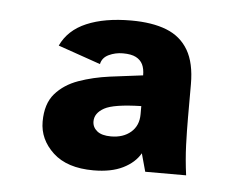

<svg xmlns="http://www.w3.org/2000/svg" viewBox="-34 -726 457 370"><g transform="rotate(5 195.0 -541.0)"><path d="M158.5 -394Q107.6 -394 80.3 -419.3Q53 -444.7 53 -479.1Q53 -513.6 70 -533.2Q87.1 -552.8 114.7 -562.6Q142.3 -572.4 174.6 -576.7Q206.9 -580.9 238.2 -584.7Q238.2 -597.5 234.1 -605.9Q229.9 -614.3 221 -618.9Q212 -623.6 195.7 -623.6Q181.1 -623.6 168.5 -617.6Q155.9 -611.6 153.4 -599.1L71.2 -627.7Q85.5 -658.5 120.2 -673.2Q155 -688 206.1 -688Q247 -688 274.7 -677.1Q302.4 -666.2 316.9 -641.5Q331.4 -616.8 331.4 -575.7V-511.6Q331.4 -486.1 332.4 -457.8Q333.5 -429.5 337.5 -400H258.4L248.8 -434.9Q238.2 -416.4 215.5 -405.2Q192.8 -394 158.5 -394ZM186.6 -462.1Q210.2 -462.1 225 -474.8Q239.8 -487.6 239.8 -509.5V-525.4Q186.6 -524.1 168.6 -514.1Q150.6 -504.1 150.6 -488.1Q150.6 -476.8 159.7 -469.4Q168.7 -462.1 186.6 -462.1Z"/></g></svg>

Font: Atkinson Hyperlegible Next
Style: Regular
Weight: 400
Designer: Elliott Scott, Megan Eiswerth, Linus Boman, Theodore Petrosky, Letters from Sweden
Foundry: Applied Design Works, Letters from Sweden
Version: Version 2.001